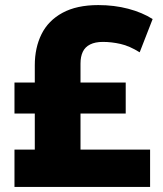

<svg xmlns="http://www.w3.org/2000/svg" viewBox="-20 -736 640 756"><path d="M37 0V-147H117V-289H37V-411H117V-479Q117 -548 143.5 -601.5Q170 -655 226 -685.5Q282 -716 367 -716Q430 -716 485 -701.5Q540 -687 581 -661L530 -530Q490 -555 454.5 -563Q419 -571 385 -571Q355 -571 335 -561Q315 -551 306 -532Q297 -513 297 -486V-411H475V-289H297V-147H571V0Z"/></svg>

Font: Nunito Sans 8pt Black
Style: Regular
Weight: 900
Version: Version 3.101;gftools[0.9.27]